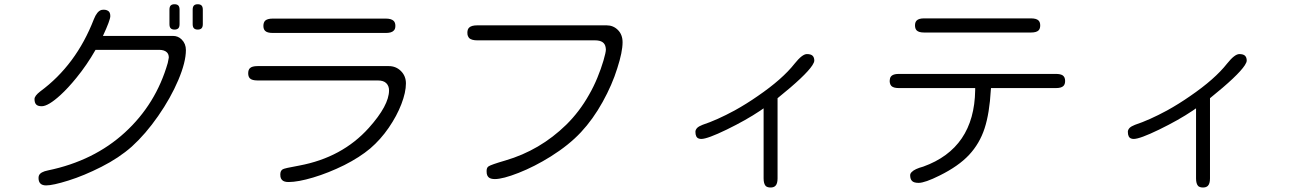

<svg xmlns="http://www.w3.org/2000/svg" viewBox="-20 -794 6040 888"><path d="M769.5 -768.6Q763.7 -762.7 763.7 -749V-682.6Q763.7 -668.9 769.5 -663.1Q775.4 -657.2 787.1 -657.2Q798.8 -657.2 804.7 -663.1Q810.5 -668.9 810.5 -682.6V-749Q810.5 -762.7 804.7 -768.6Q798.8 -774.4 787.1 -774.4Q775.4 -774.4 769.5 -768.6ZM877 -768.6Q871.1 -762.7 871.1 -749V-682.6Q871.1 -668.9 877 -663.1Q882.8 -657.2 894.5 -657.2Q906.2 -657.2 912.1 -663.1Q918 -668.9 918 -682.6V-749Q918 -762.7 912.1 -768.6Q906.2 -774.4 894.5 -774.4Q882.8 -774.4 877 -768.6ZM780.3 -627.9H456.1Q490.2 -701.2 490.2 -719.7Q490.2 -739.3 477.5 -745.1Q470.7 -749 461.9 -749Q453.1 -749 449.2 -748Q428.7 -742.2 414.1 -705.1Q332 -493.2 166 -371.1Q139.6 -350.6 139.6 -335.9Q139.6 -318.4 147.5 -310.5Q155.3 -302.7 172.9 -302.7Q203.1 -302.7 259.8 -354.5Q294.9 -386.7 333 -433.6Q381.8 -493.2 421.9 -563.5H715.8Q740.2 -563.5 752 -551.8Q760.7 -543 760.7 -528.3V-527.3L755.9 -502.9Q701.2 -312.5 557.6 -181.2Q414.1 -49.8 202.1 -5.9Q167 1 160.2 17.6Q158.2 22.5 158.2 29.3Q158.2 63.5 193.4 63.5Q224.6 63.5 296.4 41Q368.2 18.6 449.2 -22.5Q530.3 -63.5 589.8 -116.2Q653.3 -173.8 711.4 -257.3Q769.5 -340.8 804.7 -423.8Q839.8 -506.8 839.8 -562.5Q839.8 -591.8 820.3 -611.3Q803.7 -627.9 780.3 -627.9Z M1800.8 -652.3Q1808.6 -659.2 1808.6 -674.3Q1808.6 -689.5 1800.8 -697.3Q1790 -708 1764.6 -708H1241.2Q1216.8 -708 1206.1 -698.2Q1198.2 -689.5 1198.2 -674.3Q1198.2 -659.2 1206.1 -651.4Q1215.8 -641.6 1241.2 -641.6H1764.6Q1791 -641.6 1800.8 -652.3ZM1170.9 -488.3Q1145.5 -488.3 1135.7 -478.5Q1127.9 -470.7 1127.9 -455.1Q1127.9 -439.5 1135.7 -431.6Q1145.5 -421.9 1170.9 -421.9H1727.5Q1753.9 -421.9 1766.6 -409.2Q1779.3 -396.5 1779.3 -376Q1779.3 -306.6 1685.5 -202.1Q1562.5 -65.4 1364.3 -28.3Q1293 -15.6 1287.1 -10.7Q1276.4 -3.9 1276.4 12.7Q1276.4 25.4 1279.3 30.8Q1282.2 36.1 1285.2 39.1Q1293.9 47.9 1314.5 47.9Q1358.4 47.9 1428.7 26.9Q1499 5.9 1572.3 -30.3Q1643.6 -66.4 1692.4 -107.4Q1740.2 -148.4 1777.8 -203.1Q1815.4 -257.8 1836.4 -312.5Q1857.4 -367.2 1857.4 -408.2Q1857.4 -442.4 1834.5 -465.3Q1811.5 -488.3 1778.3 -488.3Z M2786.1 -676.8H2187.5Q2160.2 -676.8 2149.4 -666Q2141.6 -658.2 2141.6 -642.6Q2141.6 -631.8 2144.5 -626.5Q2147.5 -621.1 2149.4 -618.2Q2161.1 -607.4 2187.5 -607.4H2732.4Q2776.4 -607.4 2781.2 -574.2Q2782.2 -569.3 2782.2 -565.4Q2782.2 -551.8 2771 -513.7Q2759.8 -475.6 2742.7 -434.1Q2725.6 -392.6 2704.1 -355.5Q2660.2 -277.3 2598.6 -216.8Q2477.5 -98.6 2317.4 -51.8Q2250 -32.2 2239.3 -24.4Q2230.5 -18.6 2230.5 -2.9Q2230.5 10.7 2233.4 16.6Q2236.3 22.5 2239.3 25.4Q2248 34.2 2268.6 34.2Q2305.7 34.2 2378.9 5.4Q2452.1 -23.4 2527.3 -70.3Q2611.3 -123 2667 -182.6Q2722.7 -242.2 2767.1 -322.3Q2811.5 -402.3 2835 -478.5Q2859.4 -553.7 2859.4 -598.6Q2859.4 -633.8 2837.9 -655.3Q2816.4 -676.8 2786.1 -676.8Z M3566.4 65.4Q3576.2 55.7 3576.2 31.2V-339.8Q3706.1 -444.3 3737.3 -492.2Q3746.1 -505.9 3746.1 -513.7Q3746.1 -528.3 3738.3 -536.1Q3730.5 -543.9 3711.9 -543.9Q3690.4 -543.9 3655.3 -500Q3598.6 -427.7 3484.4 -349.6Q3432.6 -313.5 3377.9 -283.2Q3294.9 -238.3 3229.5 -216.8Q3211.9 -210 3204.1 -202.1Q3196.3 -193.4 3196.3 -184.6Q3196.3 -158.2 3211.9 -153.3Q3216.8 -151.4 3223.6 -151.4Q3252 -151.4 3341.3 -194.8Q3430.7 -238.3 3496.1 -282.2L3511.7 -293V31.2Q3511.7 55.7 3521.5 66.4Q3529.3 73.2 3543.9 73.2Q3558.6 73.2 3566.4 65.4Z M4783.2 -699.2Q4773.4 -709 4748 -709H4253.9Q4229.5 -709 4219.7 -699.2Q4211.9 -691.4 4211.9 -676.8Q4211.9 -661.1 4219.7 -653.3Q4229.5 -643.6 4253.9 -643.6H4748Q4773.4 -643.6 4783.2 -653.3Q4791 -661.1 4791 -676.3Q4791 -691.4 4783.2 -699.2ZM4563.5 -386.7H4864.3Q4888.7 -386.7 4898.4 -396.5Q4906.2 -404.3 4906.2 -419.9Q4906.2 -438.5 4893.6 -446.3Q4882.8 -452.1 4864.3 -452.1H4136.7Q4098.6 -452.1 4095.7 -427.7Q4094.7 -423.8 4094.7 -418.9Q4094.7 -414.1 4095.7 -410.2Q4097.7 -401.4 4102.5 -396.5Q4112.3 -386.7 4136.7 -386.7H4490.2V-377Q4486.3 -108.4 4250 -23.4Q4210 -12.7 4196.3 2Q4189.5 8.8 4189.5 16.6Q4189.5 34.2 4198.2 43Q4207 51.8 4228.5 51.8Q4257.8 51.8 4326.2 17.6Q4413.1 -25.4 4461.9 -77.6Q4510.7 -129.9 4533.7 -200.2Q4556.6 -270.5 4562.5 -377.9Z M5566.4 65.4Q5576.2 55.7 5576.2 31.2V-339.8Q5706.1 -444.3 5737.3 -492.2Q5746.1 -505.9 5746.1 -513.7Q5746.1 -528.3 5738.3 -536.1Q5730.5 -543.9 5711.9 -543.9Q5690.4 -543.9 5655.3 -500Q5598.6 -427.7 5484.4 -349.6Q5432.6 -313.5 5377.9 -283.2Q5294.9 -238.3 5229.5 -216.8Q5211.9 -210 5204.1 -202.1Q5196.3 -193.4 5196.3 -184.6Q5196.3 -158.2 5211.9 -153.3Q5216.8 -151.4 5223.6 -151.4Q5252 -151.4 5341.3 -194.8Q5430.7 -238.3 5496.1 -282.2L5511.7 -293V31.2Q5511.7 55.7 5521.5 66.4Q5529.3 73.2 5543.9 73.2Q5558.6 73.2 5566.4 65.4Z"/></svg>

Font: FakePearl
Style: ExtraLight
Weight: 300
Version: Version 1.2